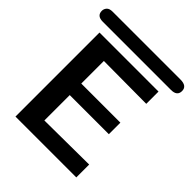

<svg xmlns="http://www.w3.org/2000/svg" viewBox="-224 -975 1118 1118"><g transform="rotate(45 334.5 -416.0)"><path d="M8 -791Q8 -807 19 -819.5Q30 -832 56 -832H615Q669 -832 669 -791Q669 -750 619 -750H57Q8 -750 8 -791ZM88 0V-692H574V-591L223 -593V-407H545V-312H223V-103L589 -106V0Z"/></g></svg>

Font: Coval
Style: Bold
Weight: 700
Foundry: Context Ltd
Version: Version 001.000